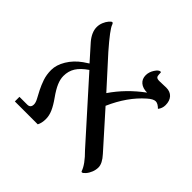

<svg xmlns="http://www.w3.org/2000/svg" viewBox="-154 -744 909 909"><g transform="rotate(45 300.0 -289.5)"><path d="M564 -492.2Q564 -470.7 550.8 -454.1Q532.7 -472.2 518.1 -472.2Q502.4 -472.2 479 -451.2Q409.7 -390.6 365.2 -289.1L517.1 -119.1Q547.9 -85.4 547.9 -59.1Q547.9 -42.5 541.5 -26.4Q535.2 -10.3 524.9 1.5Q514.6 13.2 508.8 13.2Q504.9 13.2 503.9 9.3Q492.7 -24.4 444.8 -71.8L190.9 -355Q155.3 -330.6 139.6 -305.4Q124 -280.3 124 -248Q124 -226.1 134.3 -202.1Q144.5 -178.2 167 -146.5Q189 -115.7 199.5 -91.8Q210 -67.9 210 -44.9Q210 -18.6 200.2 0H46.9V-30.8H99.1Q121.1 -30.8 121.1 -54.2Q121.1 -66.4 112.1 -83Q103 -99.6 92 -121.1Q81.1 -142.6 72 -168.9Q63 -195.3 63 -227.1Q63 -260.7 84.7 -296.9Q106.4 -333 144 -359.9L169.9 -377L102.1 -453.1Q71.8 -488.8 71.8 -522.9Q71.8 -539.1 78.1 -554.7Q84.5 -570.3 93.8 -581.1Q103 -591.8 107.9 -591.8Q112.8 -591.8 116.2 -582Q123.5 -559.6 193.8 -479L325.2 -334Q378.4 -412.1 460 -472.2Q431.2 -472.2 414.1 -486.6Q397 -501 397 -525.9Q397 -547.4 410.2 -567.6Q423.3 -587.9 435.1 -587.9Q438 -587.9 438.5 -585.2Q439 -582.5 439 -574.2Q439 -562 443.8 -556.9Q448.7 -551.8 462.9 -551.8L507.8 -553.2Q534.2 -553.2 549.1 -536.9Q564 -520.5 564 -492.2Z"/></g></svg>

Font: Tinos
Style: Regular
Weight: 400
Designer: Steve Matteson
Foundry: Monotype Imaging Inc.
Version: Version 1.23